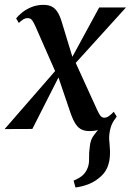

<svg xmlns="http://www.w3.org/2000/svg" viewBox="-46 -544 552 810"><path d="M272.5 247 264.5 218Q287 208.5 300.2 197.8Q313.5 187 321 170.5Q330.5 152 329.8 125.5Q329 99 333 73.5Q335.5 44.5 351.5 24.5Q367.5 4.5 379 -10.5L442 -45.5Q426 -26 420 -2.5Q414 21 414.5 42Q415 55.5 416.8 72Q418.5 88.5 418 104Q418 135.5 406.8 162.5Q395.5 189.5 368.5 209.5Q350 224 327 233.2Q304 242.5 272.5 247ZM332 9Q312.5 9 298.5 2.5Q284.5 -4 273.5 -20.2Q262.5 -36.5 252 -66L190.5 -247L214 -243.5L90.5 0L-26.5 0.5L205 -265.5L194 -227L102.5 -435Q95 -452 88.5 -459.8Q82 -467.5 71 -467.5Q60 -467.5 50.5 -461.2Q41 -455 33.5 -447L22 -466.5Q31.5 -478.5 48 -491.8Q64.5 -505 87.2 -514.2Q110 -523.5 137 -523.5Q158 -523.5 172 -516.5Q186 -509.5 196.2 -493.8Q206.5 -478 214.5 -451.5L266 -282.5L245.5 -279L372.5 -512.5H485.5L252.5 -255.5L265.5 -296L364 -80Q372 -62.5 378.2 -55Q384.5 -47.5 394 -47.5Q404.5 -47.5 414.2 -54.8Q424 -62 434 -72.5L446.5 -52Q435 -36 418.2 -22Q401.5 -8 380 0.5Q358.5 9 332 9Z"/></svg>

Font: Merriweather 120pt Medium
Style: Italic
Weight: 500
Italic angle: -7.8°
Version: Version 2.101